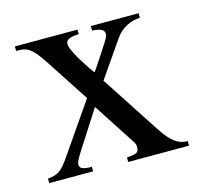

<svg xmlns="http://www.w3.org/2000/svg" viewBox="-74 -532 648 613"><g transform="rotate(-15 250.0 -225.0)"><path d="M479 0V-15C448 -15 425 -32 397 -75L269 -271L352 -391C371 -418 401 -434 433 -435V-450H275V-435C305 -433 315 -427 315 -413C315 -401 300 -383 278 -348C268 -333 258 -317 248 -304C244 -311 239 -317 234 -324C205 -367 188 -400 188 -413C188 -428 201 -434 231 -435V-450H24V-435H33C63 -435 79 -422 110 -375L204 -231L90 -66C62 -25 50 -18 17 -15V0H162V-15C133 -15 122 -20 122 -33C122 -40 128 -52 142 -74L221 -197L312 -57C316 -51 318 -46 318 -39C318 -21 311 -17 278 -15V0Z"/></g></svg>

Font: XITS Math
Style: Regular
Weight: 400
Designer: MicroPress Inc., with final additions and corrections provided by Coen Hoffman, Elsevier (retired)
Version: Version 1.302